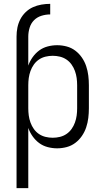

<svg xmlns="http://www.w3.org/2000/svg" viewBox="-20 -763 540 998"><path d="M66 -573Q66 -597 70.5 -619.5Q75 -642 85.5 -662.5Q96 -683 113 -699.5Q130 -716 151 -725.5Q172 -735 195 -739Q218 -743 241 -743V-688Q218 -688 195.5 -681Q173 -674 157 -658Q141 -642 134 -619Q127 -596 127 -573ZM66 215V-573H127V-422Q135 -445 149.5 -465.5Q164 -486 183.5 -500.5Q203 -515 227.5 -521.5Q252 -528 277 -528Q302 -528 326.5 -521.5Q351 -515 371 -500Q391 -485 405.5 -464Q420 -443 428 -419Q436 -395 439 -370Q442 -345 442 -320V-200Q442 -175 439 -150Q436 -125 428 -101Q420 -77 405.5 -56Q391 -35 371 -20Q351 -5 326.5 1.5Q302 8 277 8Q252 8 227.5 1.5Q203 -5 183.5 -19.5Q164 -34 149.5 -54.5Q135 -75 127 -98V215ZM254 -47Q273 -47 291.5 -51.5Q310 -56 325.5 -66.5Q341 -77 352 -92.5Q363 -108 369.5 -126Q376 -144 378.5 -162.5Q381 -181 381 -200V-320Q381 -339 378.5 -357.5Q376 -376 369.5 -394Q363 -412 352 -427.5Q341 -443 325.5 -453.5Q310 -464 291.5 -468.5Q273 -473 254 -473Q235 -473 216.5 -468.5Q198 -464 182.5 -453.5Q167 -443 156 -427.5Q145 -412 138.5 -394Q132 -376 129.5 -357.5Q127 -339 127 -320V-200Q127 -181 129.5 -162.5Q132 -144 138.5 -126Q145 -108 156 -92.5Q167 -77 182.5 -66.5Q198 -56 216.5 -51.5Q235 -47 254 -47Z"/></svg>

Font: Iosevka Fixed SS04 Light
Style: Regular
Weight: 300
Monospace: yes
Designer: Belleve Invis
Foundry: Belleve Invis
Version: Version 32.5.0